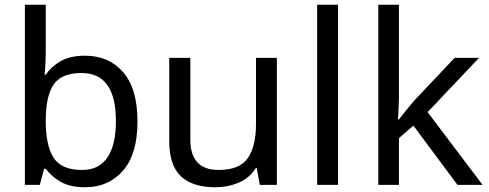

<svg xmlns="http://www.w3.org/2000/svg" viewBox="-20 -780 2065 810"><path d="M173 -575Q173 -541 171.5 -511.5Q170 -482 168 -465H173Q196 -499 236 -522Q276 -545 339 -545Q439 -545 499.5 -475.5Q560 -406 560 -268Q560 -130 499 -60Q438 10 339 10Q276 10 236 -13Q196 -36 173 -68H166L148 0H85V-760H173ZM324 -472Q239 -472 206 -423Q173 -374 173 -271V-267Q173 -168 205.5 -115.5Q238 -63 326 -63Q398 -63 433.5 -116Q469 -169 469 -269Q469 -472 324 -472Z M1148 -536V0H1076L1063 -71H1059Q1033 -29 987 -9.5Q941 10 889 10Q792 10 743 -36.5Q694 -83 694 -185V-536H783V-191Q783 -63 902 -63Q991 -63 1025.5 -113Q1060 -163 1060 -257V-536Z M1406 0H1318V-760H1406Z M1663 -363Q1663 -347 1661.5 -321Q1660 -295 1659 -276H1663Q1669 -284 1681 -299Q1693 -314 1705.5 -329.5Q1718 -345 1727 -355L1898 -536H2001L1784 -307L2016 0H1910L1724 -250L1663 -197V0H1576V-760H1663Z"/></svg>

Font: Noto Sans Old Italic
Style: Regular
Weight: 400
Designer: Monotype Design Team
Foundry: Monotype Imaging Inc.
Version: Version 2.003; ttfautohint (v1.8.4.7-5d5b)